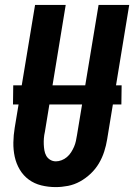

<svg xmlns="http://www.w3.org/2000/svg" viewBox="-20 -755 547 783"><path d="M207 8Q177 8 148.5 1Q120 -6 97.5 -22.5Q75 -39 60.5 -63.5Q46 -88 40 -116Q34 -144 34.5 -174Q35 -204 40 -234L123 -735H248L163 -217Q160 -204 159 -191.5Q158 -179 158.5 -166.5Q159 -154 161 -142Q163 -130 168.5 -120Q174 -110 184.5 -103.5Q195 -97 208 -97Q219 -97 231 -101.5Q243 -106 253 -114.5Q263 -123 270 -134Q277 -145 282 -156.5Q287 -168 289.5 -180Q292 -192 294 -204L382 -735H507L417 -187Q413 -162 405 -137Q397 -112 383.5 -89Q370 -66 350 -47Q330 -28 306.5 -15Q283 -2 257.5 3Q232 8 207 8ZM475 -329H33L34 -407H476Z"/></svg>

Font: Iosevka Extrabold Oblique
Style: Regular
Weight: 800
Italic angle: -9°
Monospace: yes
Designer: Belleve Invis
Foundry: Belleve Invis
Version: Version 32.5.0; ttfautohint (v1.8.4)